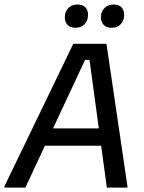

<svg xmlns="http://www.w3.org/2000/svg" viewBox="-48 -848 652 868"><path d="M-28.3 0V-5L283.3 -650H433.3L528.3 -5V0H435L356.7 -577.5H336.7L66.7 0ZM132.5 -189.2 171.7 -267.5H411.7L424.2 -189.2ZM293.3 -722.5Q270 -722.5 257.5 -735.4Q245 -748.3 245 -769.2Q245 -795.8 260.8 -811.7Q276.7 -827.5 302.5 -827.5Q325.8 -827.5 337.9 -815Q350 -802.5 350 -780.8Q350 -755 334.6 -738.8Q319.2 -722.5 293.3 -722.5ZM456.7 -722.5Q433.3 -722.5 420.8 -735.4Q408.3 -748.3 408.3 -769.2Q408.3 -795.8 424.2 -811.7Q440 -827.5 465.8 -827.5Q489.2 -827.5 501.2 -815Q513.3 -802.5 513.3 -780.8Q513.3 -755 497.9 -738.8Q482.5 -722.5 456.7 -722.5Z"/></svg>

Font: Familjen Grotesk
Style: Italic
Weight: 400
Italic angle: -9.46201°
Designer: Anders Wikstroem, Jonas Baeckman, Matilda Gysing, Kristian Moeller
Foundry: Familjen STHLM AB
Version: Version 2.000